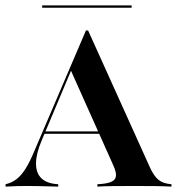

<svg xmlns="http://www.w3.org/2000/svg" viewBox="-20 -695 661 715"><path d="M0.8 0V-8.9Q24.2 -14.5 41.5 -27.8Q58.9 -41.1 75 -66.5Q91.1 -91.9 108.1 -133.1L300 -581.5H308.1L537.9 -72.6Q553.2 -38.7 570.6 -25Q587.9 -11.3 618.5 -8.9V0Q593.5 -1.6 559.3 -2Q525 -2.4 483.1 -2.4Q433.9 -2.4 398 -2Q362.1 -1.6 342.7 0V-8.9Q376.6 -10.5 393.1 -17.3Q409.7 -24.2 411.7 -38.7Q413.7 -53.2 402.4 -78.2L241.9 -437.1L253.2 -452.4L135.5 -172.6Q114.5 -123.4 114.1 -87.1Q113.7 -50.8 134.3 -31Q154.8 -11.3 196.8 -8.9V0Q174.2 -0.8 155.2 -1.2Q136.3 -1.6 119.8 -2Q103.2 -2.4 85.5 -2.4Q63.7 -2.4 43.5 -2Q23.4 -1.6 0.8 0ZM139.5 -196.8 143.5 -205.6H394.4L398.4 -196.8ZM137.1 -666.1V-675H470.2V-666.1Z"/></svg>

Font: Playfair 144pt
Style: Bold
Weight: 700
Version: Version 2.001;gftools[0.9.30]